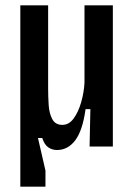

<svg xmlns="http://www.w3.org/2000/svg" viewBox="-20 -548 501 718"><path d="M56 150V-528H160V-216Q160 -187 162 -155.5Q164 -124 175.5 -102.5Q187 -81 213 -81Q238 -81 255.5 -105Q273 -129 283.5 -165.5Q294 -202 296 -239V-528H402V0H315L318 -140H300Q289 -60 261.5 -23.5Q234 13 193 13Q175 13 160.5 3Q146 -7 138 -32H122L150 90V150Z"/></svg>

Font: Bricolage Grotesque 10pt Condensed Medium
Style: Regular
Weight: 500
Width: 3
Designer: Mathieu Triay
Foundry: Atelier Triay
Version: Version 1.000; ttfautohint (v1.8.4.7-5d5b);gftools[0.9.32]